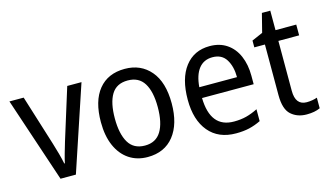

<svg xmlns="http://www.w3.org/2000/svg" viewBox="-80 -910 1997 1171"><g transform="rotate(-15 918.5 -324.5)"><path d="M180 0 1 -536H91L190 -219Q200 -187 210.5 -149Q221 -111 226 -84H230Q234 -105 244.5 -142Q255 -179 265 -212L366 -536H456L277 0Z M954 -269Q954 -139 895 -64.5Q836 10 729 10Q662 10 612 -23.5Q562 -57 534.5 -119.5Q507 -182 507 -269Q507 -402 565.5 -474Q624 -546 731 -546Q832 -546 893 -474.5Q954 -403 954 -269ZM595 -269Q595 -171 627.5 -116.5Q660 -62 731 -62Q800 -62 833 -116Q866 -170 866 -269Q866 -367 833 -420Q800 -473 730 -473Q659 -473 627 -420Q595 -367 595 -269Z M1267 -546Q1330 -546 1375 -515.5Q1420 -485 1443.5 -430.5Q1467 -376 1467 -306V-252H1141Q1145 -63 1293 -63Q1336 -63 1371 -72Q1406 -81 1444 -100V-25Q1407 -7 1370.5 1.5Q1334 10 1287 10Q1176 10 1115 -63Q1054 -136 1054 -264Q1054 -398 1111 -472Q1168 -546 1267 -546ZM1266 -476Q1211 -476 1179.5 -436Q1148 -396 1142 -320H1380Q1380 -387 1352.5 -431.5Q1325 -476 1266 -476Z M1752 -62Q1769 -62 1787 -65Q1805 -68 1818 -73V-6Q1784 10 1733 10Q1674 10 1635 -24.5Q1596 -59 1596 -148V-468H1529V-511L1598 -541L1628 -659H1681V-536H1812V-468H1681V-153Q1681 -62 1752 -62Z"/></g></svg>

Font: Noto Sans Myanmar SemiCondensed
Style: Regular
Weight: 400
Width: 4
Designer: Monotype Design Team
Foundry: Monotype Imaging Inc.
Version: Version 2.107; ttfautohint (v1.8.4.7-5d5b)